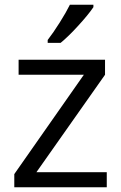

<svg xmlns="http://www.w3.org/2000/svg" viewBox="-20 -786 508 806"><path d="M428.2 0H40V-55.2L332 -472.2H58.1V-535.2H420.9V-472.2L132.8 -63H428.2ZM180.2 -618.2Q203.6 -648.4 230.7 -691.4Q257.8 -734.4 273.4 -766.1H372.1V-755.9Q350.6 -724.1 308.1 -677.7Q265.6 -631.3 234.4 -606H180.2Z"/></svg>

Font: Zoram GWebM
Style: Regular
Weight: 400
Foundry: Ascender Corporation
Version: Version 1.000